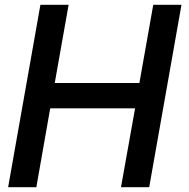

<svg xmlns="http://www.w3.org/2000/svg" viewBox="-20 -783 792 803"><path d="M132 0H14L149 -763H267L209 -436H563L621 -763H739L604 0H486L545 -330H190Z"/></svg>

Font: Open Sauce Sans Medium Italic
Style: Regular
Weight: 500
Italic angle: -10°
Designer: Alfredo Marco Pradil
Foundry: Creative Sauce Fz LLC
Version: Version 1.477